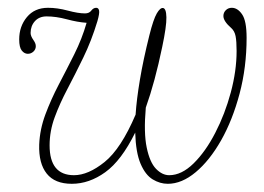

<svg xmlns="http://www.w3.org/2000/svg" viewBox="-20 -452 660 480"><path d="M387.5 -432Q395.5 -431 396 -408.8Q396.5 -386.5 385.5 -334.5Q367.5 -247.5 344.5 -183Q339 -120 346.8 -83Q354.5 -46 370 -30Q385.5 -14 403 -14Q434 -14 464 -43.5Q494 -73 518.2 -120Q542.5 -167 557 -221Q571.5 -275 571.5 -324.5Q571.5 -348.5 569 -361.5Q566.5 -374.5 558 -382Q538.5 -399 538.5 -412Q538.5 -420.5 544.5 -426.5Q550.5 -432.5 559.5 -432.5Q574 -432.5 585.2 -416.2Q596.5 -400 596.5 -357.5Q596.5 -284 579 -218Q561.5 -152 532.8 -101.2Q504 -50.5 469.2 -21.5Q434.5 7.5 399.5 7.5Q380 7.5 361.8 -3.5Q343.5 -14.5 331.5 -42.5Q319.5 -70.5 318 -120.5Q283.5 -50.5 243.2 -21.5Q203 7.5 159.5 7.5Q117 7.5 96.8 -18Q76.5 -43.5 78 -90.5Q79.5 -128.5 93.5 -166Q107.5 -203.5 127 -240.8Q146.5 -278 165.8 -316.5Q185 -355 196.5 -395Q174 -396.5 147 -403.8Q120 -411 96.5 -411Q78 -411 67.2 -399Q56.5 -387 56.5 -369.5Q56.5 -362 63.5 -352Q66 -348.5 67.8 -344.5Q69.5 -340.5 69.5 -336.5Q69.5 -328.5 63.5 -323Q57.5 -317.5 49.5 -317.5Q41 -317.5 34.5 -325.5Q28 -333.5 28 -353.5Q28 -386 47.2 -409.2Q66.5 -432.5 100 -432.5Q123.5 -432.5 149.5 -425.5Q175.5 -418.5 192.5 -418.5Q203 -418.5 208.2 -425.5Q213.5 -432.5 220.5 -432.5Q226.5 -432.5 227.8 -425.2Q229 -418 223.5 -399Q208.5 -349.5 188.2 -308Q168 -266.5 148.8 -230Q129.5 -193.5 116.8 -159Q104 -124.5 104 -88.5Q104 -14 165 -14Q200.5 -14 241.5 -47Q282.5 -80 319 -165.5Q321.5 -203.5 329.8 -252.8Q338 -302 353.5 -364Q363.5 -404 372 -418.5Q380.5 -433 387.5 -432Z"/></svg>

Font: Fraunces 144pt S100 Thin
Style: Italic
Weight: 100
Italic angle: -16°
Version: Version 1.000; ttfautohint (v1.8.3)